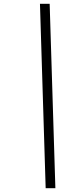

<svg xmlns="http://www.w3.org/2000/svg" viewBox="-20 -854 374 1009"><path d="M271 135H220L190 -834H241Z"/></svg>

Font: Baskervville SemiBold
Style: Italic
Weight: 600
Italic angle: -18°
Version: Version 1.100